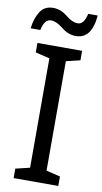

<svg xmlns="http://www.w3.org/2000/svg" viewBox="-111 -954 531 999"><g transform="rotate(10 155.0 -454.5)"><path d="M271 -909Q258 -851 226 -851Q196 -851 161.5 -879.5Q127 -908 86 -908Q41 -908 18 -872Q-5 -836 -11 -783H40Q52 -842 87 -842Q115 -842 151 -813Q187 -784 226 -784Q311 -784 321 -909ZM273 -50 199 -68V-646L273 -664V-714H37V-664L112 -646V-68L37 -50V0H273Z"/></g></svg>

Font: Noto Sans UI SemiCondensed
Style: Regular
Weight: 400
Width: 4
Designer: Monotype Design Team
Foundry: Monotype Imaging Inc.
Version: 1.001